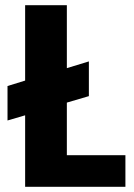

<svg xmlns="http://www.w3.org/2000/svg" viewBox="-20 -721 517 741"><path d="M9 -389V-256L77 -276V0H464V-122H238V-325L323 -350V-484L238 -458V-701H77V-410Z"/></svg>

Font: Malmofest
Style: Bold
Weight: 700
Designer: Jonny Pinhorn (Poppins), Kolossal
Version: Version 1.004;Glyphs 3.1.2 (3151)